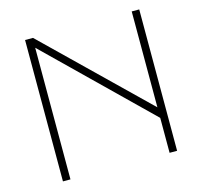

<svg xmlns="http://www.w3.org/2000/svg" viewBox="-102 -804 944 913"><g transform="rotate(-15 370.0 -348.0)"><path d="M98 0V-696H137L623 -224V-696H660V0H623V-172L135 -648V0Z"/></g></svg>

Font: Major Mono Display
Style: Regular
Weight: 400
Designer: Emre Parlak
Foundry: Emre Parlak
Version: Version 2.000; ttfautohint (v1.8) -l 8 -r 50 -G 200 -x 14 -D